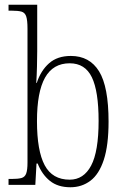

<svg xmlns="http://www.w3.org/2000/svg" viewBox="-20 -780 529 810"><path d="M277 10Q224 10 190.5 -17Q157 -44 139 -90H134L129 0H16V-25H28Q56 -25 70.5 -29Q85 -33 90.5 -48Q96 -63 96 -94V-659Q96 -695 90.5 -711Q85 -727 70.5 -731Q56 -735 29 -735H16V-760H137V-564Q137 -537 136 -499Q135 -461 133 -430H135Q152 -482 187 -513Q222 -544 279 -544Q358 -544 398 -479Q438 -414 438 -267Q438 -167 418 -106Q398 -45 361.5 -17.5Q325 10 277 10ZM274 -22Q333 -22 364.5 -81.5Q396 -141 396 -270Q396 -395 367.5 -454Q339 -513 274 -513Q204 -513 170 -452.5Q136 -392 136 -269Q136 -144 168.5 -83Q201 -22 274 -22Z"/></svg>

Font: Noto Serif Bengali Condensed ExtraLight
Style: Regular
Weight: 200
Width: 3
Designer: Juan Bruce, Universal Thirst, Indian Type Foundry and the Monotype Design Team.
Foundry: Monotype Imaging Inc.
Version: Version 2.003; ttfautohint (v1.8.4.7-5d5b)